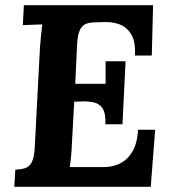

<svg xmlns="http://www.w3.org/2000/svg" viewBox="-20 -720 663 740"><path d="M570 -700 565 -506H500Q503 -561 485 -589Q467 -617 439.5 -626.5Q412 -636 385 -635L349 -634Q328 -634 312.5 -628.5Q297 -623 288 -604.5Q279 -586 277 -547L270 -397H387Q387 -411 387 -426.5Q387 -442 387 -457Q387 -472 387 -484H464L452 -241H386Q388 -283 375.5 -302Q363 -321 341 -325.5Q319 -330 292 -329L266 -328L257 -164Q256 -137 253.5 -113Q251 -89 249 -76H383Q413 -76 441.5 -89.5Q470 -103 489.5 -134.5Q509 -166 512 -220H578L561 0H35L39 -66Q61 -67 77 -72Q93 -77 102.5 -95Q112 -113 114 -153L134 -536Q136 -563 138.5 -588Q141 -613 143 -626Q127 -625 103 -624.5Q79 -624 68 -623L72 -700Z"/></svg>

Font: Lora
Style: Italic
Weight: 400
Italic angle: -3°
Designer: Olga Karpushina, Alexei Vanyashin (Cyrillic)
Foundry: Cyreal
Version: Version 3.008